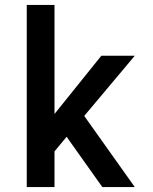

<svg xmlns="http://www.w3.org/2000/svg" viewBox="-20 -755 616 775"><path d="M88 0H200V-144L249 -203L263 -183L393 0H524L320 -287L524 -530H389L200 -295V-735H88Z"/></svg>

Font: Iosevka Sparkle Semibold
Style: Regular
Weight: 600
Designer: Belleve Invis
Foundry: Belleve Invis
Version: Version 4.5.0; ttfautohint (v1.8.3)